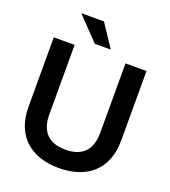

<svg xmlns="http://www.w3.org/2000/svg" viewBox="-163 -1031 1025 1160"><g transform="rotate(20 349.5 -451.0)"><path d="M350 12C530 12 648 -87 648 -273V-720H513V-273C513 -159 453 -106 350 -106C246 -106 186 -159 186 -273V-720H52V-273C52 -87 170 12 350 12ZM401 -768 304 -914H158L298 -768Z"/></g></svg>

Font: Aspekta 600
Style: Regular
Weight: 600
Designer: Ivo Dolenc
Version: Version 2.100